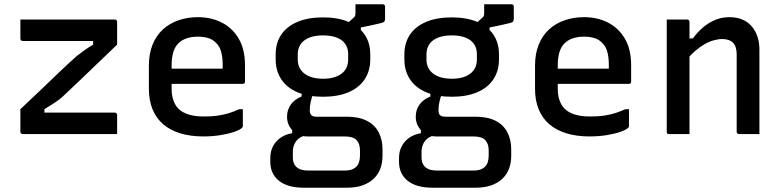

<svg xmlns="http://www.w3.org/2000/svg" viewBox="-20 -625 3640 895"><path d="M75 -534H515Q519 -534 521 -532.5Q523 -531 524.5 -529Q526 -527 526 -523V-417Q493 -385 463.5 -357Q434 -329 407.5 -303.5Q381 -278 357 -255Q333 -232 310 -210.5Q287 -189 266 -169Q247 -154 228.5 -142Q210 -130 187 -116V-100Q215 -100 243 -100Q271 -100 299 -100H515Q520 -100 523 -97Q526 -94 526 -89Q526 -67 526 -44.5Q526 -22 526 0H86Q83 0 80.5 -1.5Q78 -3 76.5 -5Q75 -7 75 -11V-116Q133 -170 178.5 -214Q224 -258 263 -295Q302 -332 338 -364Q357 -379 374 -391Q391 -403 414 -417V-434Q386 -434 357.5 -434Q329 -434 301 -434H86Q83 -434 80.5 -435.5Q78 -437 76.5 -439.5Q75 -442 75 -445Q75 -467 75 -489.5Q75 -512 75 -534Z M902 -545Q965 -545 1014.5 -519.5Q1064 -494 1093 -444.5Q1122 -395 1122 -321V-244Q1122 -241 1120.5 -238.5Q1119 -236 1117 -235Q1115 -234 1111 -234H861Q845 -234 828 -234Q811 -234 794 -234H760L751 -305H1018Q1018 -310 1018 -314.5Q1018 -319 1018 -323Q1018 -359 1010.5 -385Q1003 -411 986 -426Q972 -441 951 -447.5Q930 -454 902 -454Q843 -454 811.5 -423Q780 -392 780 -321V-211Q780 -181 788 -158Q796 -135 811 -119Q830 -100 860 -91Q890 -82 931 -82Q968 -82 995.5 -86Q1023 -90 1047 -97.5Q1071 -105 1095 -116H1112Q1112 -97 1112 -77Q1112 -57 1112 -37Q1112 -35 1111 -33Q1110 -31 1108 -29Q1099 -20 1072 -10.5Q1045 -1 1007.5 5Q970 11 927 11Q868 11 820.5 -3.5Q773 -18 740.5 -46Q708 -74 691 -115.5Q674 -157 674 -211V-319Q674 -374 691 -416.5Q708 -459 739 -487.5Q770 -516 812 -530.5Q854 -545 902 -545Z M1587 -505 1631 -545Q1635 -549 1636 -553Q1637 -557 1637 -564Q1637 -586 1637 -592.5Q1637 -599 1637 -605Q1665 -605 1700.5 -605Q1736 -605 1764 -605Q1769 -605 1772 -602Q1775 -599 1775 -594V-538Q1775 -529 1771.5 -524.5Q1768 -520 1754.5 -517Q1741 -514 1711 -507L1662 -497V-466ZM1486 -544Q1555 -544 1604.5 -523Q1654 -502 1680 -463.5Q1706 -425 1706 -371V-348Q1706 -295 1680 -255.5Q1654 -216 1604.5 -195Q1555 -174 1486 -174Q1416 -174 1366.5 -195Q1317 -216 1291 -255.5Q1265 -295 1265 -348V-371Q1265 -425 1291 -463.5Q1317 -502 1366.5 -523Q1416 -544 1486 -544ZM1486 -460Q1430 -460 1399 -437Q1368 -414 1368 -371V-348Q1368 -329 1374 -314.5Q1380 -300 1391 -289Q1406 -274 1430 -266Q1454 -258 1486 -258Q1541 -258 1572 -281.5Q1603 -305 1603 -348V-371Q1603 -390 1597.5 -404.5Q1592 -419 1580 -431Q1566 -445 1542 -452.5Q1518 -460 1486 -460ZM1386 -208 1443 -199Q1433 -171 1428.5 -151Q1424 -131 1424 -111Q1424 -95 1431.5 -88Q1439 -81 1455 -81H1596Q1653 -81 1690 -62Q1727 -43 1745 -8.5Q1763 26 1763 70V102Q1763 134 1753 161Q1743 188 1722 208Q1701 228 1670 239Q1639 250 1596 250H1396Q1357 250 1328 241.5Q1299 233 1279.5 217Q1260 201 1250 179Q1240 157 1240 129V111Q1240 81 1252.5 57Q1265 33 1288 17Q1311 1 1342 -4V-37L1410 5Q1385 10 1371.5 21.5Q1358 33 1351.5 49Q1345 65 1345 83V109Q1345 128 1352.5 141.5Q1360 155 1375.5 162.5Q1391 170 1418 170H1586Q1599 170 1609.5 168Q1620 166 1628 161.5Q1636 157 1641 152Q1650 143 1654 129.5Q1658 116 1658 101V76Q1658 45 1642 28Q1626 11 1586 11H1411Q1386 11 1365 -0.5Q1344 -12 1331 -33Q1318 -54 1318 -81Q1318 -113 1335.5 -137.5Q1353 -162 1386 -175Z M2187 -505 2231 -545Q2235 -549 2236 -553Q2237 -557 2237 -564Q2237 -586 2237 -592.5Q2237 -599 2237 -605Q2265 -605 2300.5 -605Q2336 -605 2364 -605Q2369 -605 2372 -602Q2375 -599 2375 -594V-538Q2375 -529 2371.5 -524.5Q2368 -520 2354.5 -517Q2341 -514 2311 -507L2262 -497V-466ZM2086 -544Q2155 -544 2204.5 -523Q2254 -502 2280 -463.5Q2306 -425 2306 -371V-348Q2306 -295 2280 -255.5Q2254 -216 2204.5 -195Q2155 -174 2086 -174Q2016 -174 1966.5 -195Q1917 -216 1891 -255.5Q1865 -295 1865 -348V-371Q1865 -425 1891 -463.5Q1917 -502 1966.5 -523Q2016 -544 2086 -544ZM2086 -460Q2030 -460 1999 -437Q1968 -414 1968 -371V-348Q1968 -329 1974 -314.5Q1980 -300 1991 -289Q2006 -274 2030 -266Q2054 -258 2086 -258Q2141 -258 2172 -281.5Q2203 -305 2203 -348V-371Q2203 -390 2197.5 -404.5Q2192 -419 2180 -431Q2166 -445 2142 -452.5Q2118 -460 2086 -460ZM1986 -208 2043 -199Q2033 -171 2028.5 -151Q2024 -131 2024 -111Q2024 -95 2031.5 -88Q2039 -81 2055 -81H2196Q2253 -81 2290 -62Q2327 -43 2345 -8.5Q2363 26 2363 70V102Q2363 134 2353 161Q2343 188 2322 208Q2301 228 2270 239Q2239 250 2196 250H1996Q1957 250 1928 241.5Q1899 233 1879.5 217Q1860 201 1850 179Q1840 157 1840 129V111Q1840 81 1852.5 57Q1865 33 1888 17Q1911 1 1942 -4V-37L2010 5Q1985 10 1971.5 21.5Q1958 33 1951.5 49Q1945 65 1945 83V109Q1945 128 1952.5 141.5Q1960 155 1975.5 162.5Q1991 170 2018 170H2186Q2199 170 2209.5 168Q2220 166 2228 161.5Q2236 157 2241 152Q2250 143 2254 129.5Q2258 116 2258 101V76Q2258 45 2242 28Q2226 11 2186 11H2011Q1986 11 1965 -0.5Q1944 -12 1931 -33Q1918 -54 1918 -81Q1918 -113 1935.5 -137.5Q1953 -162 1986 -175Z M2702 -545Q2765 -545 2814.5 -519.5Q2864 -494 2893 -444.5Q2922 -395 2922 -321V-244Q2922 -241 2920.5 -238.5Q2919 -236 2917 -235Q2915 -234 2911 -234H2661Q2645 -234 2628 -234Q2611 -234 2594 -234H2560L2551 -305H2818Q2818 -310 2818 -314.5Q2818 -319 2818 -323Q2818 -359 2810.5 -385Q2803 -411 2786 -426Q2772 -441 2751 -447.5Q2730 -454 2702 -454Q2643 -454 2611.5 -423Q2580 -392 2580 -321V-211Q2580 -181 2588 -158Q2596 -135 2611 -119Q2630 -100 2660 -91Q2690 -82 2731 -82Q2768 -82 2795.5 -86Q2823 -90 2847 -97.5Q2871 -105 2895 -116H2912Q2912 -97 2912 -77Q2912 -57 2912 -37Q2912 -35 2911 -33Q2910 -31 2908 -29Q2899 -20 2872 -10.5Q2845 -1 2807.5 5Q2770 11 2727 11Q2668 11 2620.5 -3.5Q2573 -18 2540.5 -46Q2508 -74 2491 -115.5Q2474 -157 2474 -211V-319Q2474 -374 2491 -416.5Q2508 -459 2539 -487.5Q2570 -516 2612 -530.5Q2654 -545 2702 -545Z M3520 0Q3495 0 3473 0Q3451 0 3425 0Q3422 0 3419.5 -1.5Q3417 -3 3415.5 -5Q3414 -7 3414 -11Q3414 -71 3414 -131.5Q3414 -192 3414 -252Q3414 -312 3414 -372Q3414 -408 3397 -425.5Q3380 -443 3347 -443Q3328 -443 3306.5 -437Q3285 -431 3263.5 -418.5Q3242 -406 3220.5 -387.5Q3199 -369 3178 -343V-446H3210Q3232 -476 3258 -498Q3284 -520 3314.5 -532.5Q3345 -545 3380 -545Q3413 -545 3439 -534.5Q3465 -524 3483 -503.5Q3501 -483 3510.5 -455Q3520 -427 3520 -394Q3520 -346 3520 -297Q3520 -248 3520 -199.5Q3520 -151 3520 -102Q3520 -76 3520 -50.5Q3520 -25 3520 0ZM3194 0Q3177 0 3162 0Q3147 0 3131 0Q3115 0 3099 0Q3096 0 3094 -0.5Q3092 -1 3090.5 -2.5Q3089 -4 3088.5 -6Q3088 -8 3088 -11Q3088 -64 3088 -117.5Q3088 -171 3088 -223.5Q3088 -276 3088 -329Q3088 -382 3088 -435Q3088 -466 3088 -491.5Q3088 -517 3088 -534Q3106 -534 3122 -534Q3138 -534 3153 -534Q3168 -534 3183 -534Q3187 -534 3189 -532.5Q3191 -531 3192.5 -529Q3194 -527 3194 -523Q3194 -436 3194 -349Q3194 -262 3194 -174.5Q3194 -87 3194 0Z"/></svg>

Font: Recursive Monospace Medium
Style: Regular
Weight: 500
Version: Version 1.047